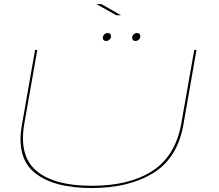

<svg xmlns="http://www.w3.org/2000/svg" viewBox="-20 -919 1075 942"><path d="M429 3.5Q244 3.5 151.5 -70.5Q59 -144.5 87.5 -306L152 -674H163L99.5 -313.5Q71.5 -154.5 158.5 -81Q245.5 -7.5 430.5 -7.5Q615.5 -7.5 728.5 -81Q841.5 -154.5 869.5 -313.5L933 -674H944L879.5 -306Q851 -144.5 732.5 -70.5Q614 3.5 429 3.5ZM501 -718Q484.5 -718 484.5 -734Q484.5 -743.5 491.8 -750.2Q499 -757 508 -757Q524.5 -757 524.5 -741Q524.5 -731.5 517.2 -724.8Q510 -718 501 -718ZM645 -718Q628.5 -718 628.5 -734Q628.5 -743.5 635.8 -750.2Q643 -757 652 -757Q668.5 -757 668.5 -741Q668.5 -731.5 661.2 -724.8Q654 -718 645 -718ZM551 -844 453 -899H477L574 -844Z"/></svg>

Font: Anybody UltraExpanded Thin
Style: Italic
Weight: 100
Width: 9
Italic angle: -10°
Designer: Tyler Finck
Foundry: Etcetera Type Company
Version: Version 1.010; ttfautohint (v1.8.3) -l 8 -r 50 -G 200 -x 14 